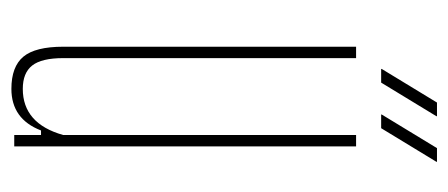

<svg xmlns="http://www.w3.org/2000/svg" viewBox="-245 -537 787 337"><g transform="rotate(90 148.5 -368.5)"><path d="M136 5Q97 5 79.5 -16Q62 -37 62 -86V-600H82V-86Q82 -48 95 -31.5Q108 -15 136 -15Q197 -15 217 -86V-600H237V0H217V-47H209Q189 5 136 5ZM205 -644H181V-645L240 -742H264V-741ZM101 -644V-645L160 -742H184V-741L125 -644Z"/></g></svg>

Font: Big Shoulders Display Thin
Style: Regular
Weight: 100
Designer: Patric King
Foundry: XO Type Co
Version: Version 1.000; ttfautohint (v1.8.2)